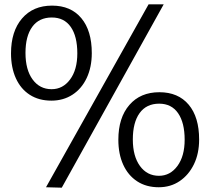

<svg xmlns="http://www.w3.org/2000/svg" viewBox="-20 -856 974 889"><path d="M338 -609Q338 -688 307.5 -731.5Q277 -775 220 -775Q161 -775 129.5 -732Q98 -689 98 -611Q98 -533 131 -488Q164 -443 219 -443Q271 -443 304.5 -488Q338 -533 338 -609ZM405 -610Q405 -545 381.5 -495Q358 -445 315.5 -417.5Q273 -390 218 -390Q160 -390 118 -417Q76 -444 53.5 -493.5Q31 -543 31 -609Q31 -711 82 -770.5Q133 -830 221 -830Q308 -830 356.5 -772Q405 -714 405 -610ZM835 -209Q835 -288 804.5 -332Q774 -376 717 -376Q658 -376 626.5 -332.5Q595 -289 595 -210Q595 -133 628 -87.5Q661 -42 716 -42Q768 -42 801.5 -87.5Q835 -133 835 -209ZM902 -210Q902 -145 878 -95.5Q854 -46 812 -17.5Q770 11 715 11Q657 11 615 -16.5Q573 -44 550.5 -93.5Q528 -143 528 -209Q528 -311 579 -370Q630 -429 718 -429Q805 -429 853.5 -371.5Q902 -314 902 -210ZM738 -836H668L193 11L266 13Z"/></svg>

Font: Yaldevi
Style: Regular
Weight: 400
Designer: Sol Matas, Rajitha Manaperi, Kosala Senevirathne
Foundry: Mooniak
Version: Version 1.100